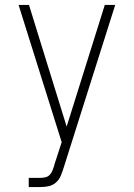

<svg xmlns="http://www.w3.org/2000/svg" viewBox="-20 -755 540 775"><path d="M96 0V-37H143Q153 -37 163.5 -39.5Q174 -42 181 -49.5Q188 -57 192 -67Q196 -77 199 -87Q199 -88 199 -88Q199 -88 199 -88Q199 -88 199 -88.5Q199 -89 199 -89L229 -181L55 -735H97L249 -244L403 -735H445L237 -78Q232 -62 225.5 -46Q219 -30 206 -18.5Q193 -7 176.5 -3.5Q160 0 143 0Z"/></svg>

Font: Iosevka SS04 Extralight
Style: Regular
Weight: 200
Monospace: yes
Designer: Belleve Invis
Foundry: Belleve Invis
Version: Version 19.0.0; ttfautohint (v1.8.4)